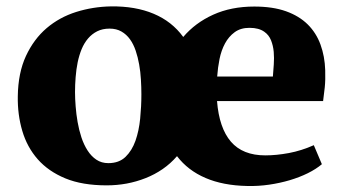

<svg xmlns="http://www.w3.org/2000/svg" viewBox="-20 -583 1099 616"><path d="M37.1 -273.9Q38.1 -349.1 63.2 -403.3Q88.4 -457.5 129.6 -492.7Q170.9 -527.8 224.6 -544.7Q278.3 -561.5 335.9 -562.5Q414.6 -563.5 473.1 -538.8Q531.7 -514.2 567.9 -464.4Q606.4 -509.8 664.1 -535.9Q721.7 -562 795.9 -562Q855 -562 897.5 -546.9Q939.9 -531.7 967.3 -504.6Q994.6 -477.5 1008.3 -439.9Q1022 -402.3 1023.4 -357.9Q1024.4 -327.1 1022 -303.2Q1019.5 -279.3 1016.6 -258.8H676.3Q683.1 -172.4 720.9 -128.4Q758.8 -84.5 831.1 -84.5Q866.7 -84.5 907 -92Q947.3 -99.6 986.8 -117.2L1012.7 -56.2Q994.1 -40.5 967.5 -27.3Q940.9 -14.2 909.7 -4.9Q878.4 4.4 843.5 9.5Q808.6 14.6 772.9 13.7Q695.8 12.2 639.4 -12Q583 -36.1 547.9 -82Q527.3 -58.1 501.7 -40.5Q476.1 -22.9 447 -11.5Q418 0 386.5 5.9Q355 11.7 322.3 11.7Q244.1 11.7 189.7 -10.7Q135.3 -33.2 101.1 -72Q66.9 -110.8 51.5 -163.1Q36.1 -215.3 37.1 -273.9ZM855.5 -337.4Q856.9 -355.5 858.4 -376.2Q859.9 -397 858.2 -416.7Q856.4 -436.5 849.6 -453.6Q842.8 -470.7 828.1 -481Q819.3 -487.3 807.6 -490.5Q795.9 -493.7 780.3 -493.7Q752 -493.7 732.9 -479.7Q713.9 -465.8 701.9 -443.6Q689.9 -421.4 684.3 -393.6Q678.7 -365.7 676.8 -337.4ZM327.6 -59.6Q361.8 -59.6 382.6 -79.6Q403.3 -99.6 414.6 -131.3Q425.8 -163.1 429.7 -202.4Q433.6 -241.7 433.6 -280.3Q433.6 -303.2 432.1 -327.9Q430.7 -352.5 426.5 -376Q422.4 -399.4 415.3 -420.4Q408.2 -441.4 397 -457Q385.7 -472.7 369.6 -481.9Q353.5 -491.2 331.5 -491.2Q309.1 -491.2 292 -482.7Q274.9 -474.1 262.5 -459.5Q250 -444.8 241.9 -425.3Q233.9 -405.8 229.2 -383.1Q224.6 -360.4 222.7 -335.9Q220.7 -311.5 220.7 -287.6Q220.7 -266.6 222.7 -241.7Q224.6 -216.8 229 -191.4Q233.4 -166 241.2 -142.3Q249 -118.7 261 -100.1Q272.9 -81.5 289.3 -70.6Q305.7 -59.6 327.6 -59.6Z"/></svg>

Font: Merriweather
Style: Heavy
Weight: 900
Version: Version 1.003